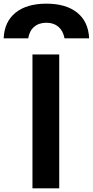

<svg xmlns="http://www.w3.org/2000/svg" viewBox="-92 -1027 506 1047"><path d="M85 -730H231V0H85ZM394 -818H260Q252 -859 226.5 -881Q201 -903 161 -903Q120 -903 94 -880.5Q68 -858 62 -818H-72Q-68 -909 -7 -958Q54 -1007 161 -1007Q268 -1007 329 -958Q390 -909 394 -818Z"/></svg>

Font: Enso
Style: Bold
Weight: 700
Designer: Coji Morishita
Foundry: UNDERFOREST DESIGN
Version: Version 1.000